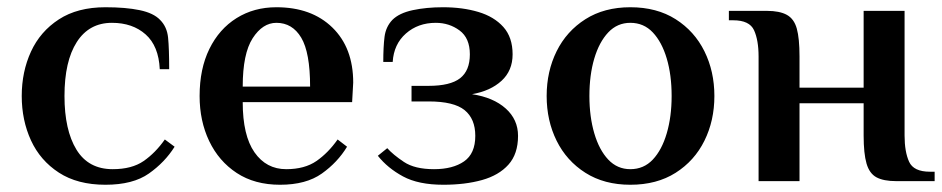

<svg xmlns="http://www.w3.org/2000/svg" viewBox="-20 -500 2600 530"><path d="M271 10Q194 10 142.5 -23.5Q91 -57 65.5 -112.5Q40 -168 40 -235Q40 -302 65.5 -357.5Q91 -413 142.5 -446.5Q194 -480 271 -480Q327 -480 365.5 -472Q404 -464 422 -445Q441 -426 444 -396Q447 -366 447 -309H421Q418 -373 382 -405Q346 -437 289 -437Q226 -437 192 -384Q158 -331 158 -235Q158 -141 191 -87Q224 -33 291 -33Q344 -33 376.5 -55.5Q409 -78 435 -115L462 -95Q435 -52 391 -21Q347 10 271 10Z M753 10Q683 10 633.5 -22.5Q584 -55 557.5 -110.5Q531 -166 531 -235Q531 -310 558 -365Q585 -420 633 -450Q681 -480 743 -480Q840 -480 897.5 -424Q955 -368 955 -272L952 -218H650Q650 -126 682.5 -79.5Q715 -33 770 -33Q821 -33 853.5 -55.5Q886 -78 912 -115L938 -95Q912 -52 868.5 -21Q825 10 753 10ZM650 -261H836Q836 -355 811.5 -396Q787 -437 743 -437Q705 -437 677.5 -394.5Q650 -352 650 -261Z M1204 10Q1135 10 1092.5 -13Q1050 -36 1023 -70L1049 -91Q1065 -73 1095 -53Q1125 -33 1178 -33Q1230 -33 1261 -54.5Q1292 -76 1292 -125Q1292 -172 1262.5 -196Q1233 -220 1163 -220H1116V-263H1163Q1223 -263 1250 -284Q1277 -305 1277 -350Q1277 -395 1248.5 -416Q1220 -437 1183 -437Q1134 -437 1100.5 -407.5Q1067 -378 1064 -329H1038Q1038 -371 1041.5 -398.5Q1045 -426 1063 -445Q1082 -464 1119.5 -472Q1157 -480 1203 -480Q1257 -480 1300.5 -467Q1344 -454 1369.5 -425.5Q1395 -397 1395 -350Q1395 -305 1364.5 -277Q1334 -249 1283 -240Q1342 -231 1376 -200.5Q1410 -170 1410 -125Q1410 -75 1383.5 -45.5Q1357 -16 1310.5 -3Q1264 10 1204 10Z M1720 10Q1648 10 1596 -23Q1544 -56 1516.5 -111.5Q1489 -167 1489 -235Q1489 -303 1516.5 -358.5Q1544 -414 1596 -447Q1648 -480 1720 -480Q1793 -480 1845 -447Q1897 -414 1924.5 -358.5Q1952 -303 1952 -235Q1952 -167 1924.5 -111.5Q1897 -56 1845 -23Q1793 10 1720 10ZM1720 -33Q1757 -33 1782 -59.5Q1807 -86 1820.5 -132Q1834 -178 1834 -235Q1834 -293 1820.5 -338.5Q1807 -384 1782 -410.5Q1757 -437 1720 -437Q1684 -437 1659 -410.5Q1634 -384 1620.5 -338.5Q1607 -293 1607 -235Q1607 -178 1620.5 -132Q1634 -86 1659 -59.5Q1684 -33 1720 -33Z M2074 0V-344Q2074 -389 2061.5 -416.5Q2049 -444 2004 -444H1992V-470H2097Q2132 -470 2152 -459Q2172 -448 2179.5 -421Q2187 -394 2187 -344V-258H2364V-470H2477V-126Q2477 -81 2489.5 -53.5Q2502 -26 2547 -26H2560V0H2454Q2419 0 2399.5 -10.5Q2380 -21 2372 -48.5Q2364 -76 2364 -126V-215H2187V0Z"/></svg>

Font: El Messiri SemiBold
Style: Regular
Weight: 600
Designer: Mohamed Gaber
Foundry: Kief Type Foundry
Version: Version 2.020; ttfautohint (v1.8.3)